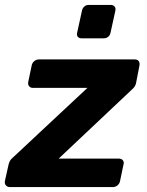

<svg xmlns="http://www.w3.org/2000/svg" viewBox="-40 -762 600 782"><path d="M1 0Q-10 0 -16 -7Q-22 -14 -20 -25L-5 -92Q-3 -101 1 -107.5Q5 -114 11 -119L316 -404H94Q84 -404 78.5 -411Q73 -418 75 -428L89 -495Q91 -506 99.5 -513Q108 -520 119 -520H509Q520 -520 525 -513Q530 -506 528 -495L514 -423Q511 -409 498 -398L199 -116H444Q455 -116 460.5 -109Q466 -102 463 -92L449 -25Q447 -14 438.5 -7Q430 0 420 0ZM292 -606Q282 -606 277 -612Q272 -618 274 -628L294 -719Q296 -729 303.5 -735.5Q311 -742 321 -742H411Q421 -742 426.5 -735.5Q432 -729 430 -719L410 -628Q408 -618 400.5 -612Q393 -606 383 -606Z"/></svg>

Font: Rubik SemiBold
Style: Italic
Weight: 600
Italic angle: -12°
Designer: Hubert and Fischer
Foundry: Hubert and Fischer
Version: Version 2.300;gftools[0.9.30]